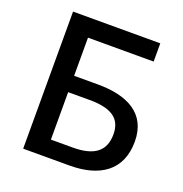

<svg xmlns="http://www.w3.org/2000/svg" viewBox="-132 -853 924 970"><g transform="rotate(20 330.0 -368.5)"><path d="M97 0H346C506 0 615 -69 615 -226C615 -378 498 -434 342 -434H213V-639H566V-737H97ZM213 -91V-346H328C442 -346 501 -311 501 -224C501 -132 444 -91 330 -91Z"/></g></svg>

Font: Noto Sans CJK SC Medium
Style: Regular
Weight: 500
Designer: Ryoko NISHIZUKA 西塚涼子 (kana, bopomofo & ideographs); Paul D. Hunt (Latin, Greek & Cyrillic); Sandoll Communications 산돌커뮤니
Foundry: Adobe
Version: Version 2.004;hotconv 1.0.118;makeotfexe 2.5.65603